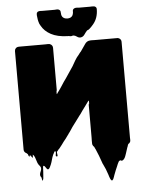

<svg xmlns="http://www.w3.org/2000/svg" viewBox="-70 -976 950 1256"><g transform="rotate(-5 405.0 -348.0)"><path d="M754 -18Q754 -17 753.5 -16.5Q753 -16 753 -16Q752 -13 749 -10Q748 -9 746 -7Q744 -5 741 -4L738 2Q738 4 736 8Q736 9 735 10Q735 15 733 16Q732 19 731 22Q730 25 729 28L720 56Q717 65 713.5 74.5Q710 84 704 92L701 95Q694 102 688 102Q686 102 684 100Q682 98 680 98Q679 98 678 99Q677 100 676 100Q671 102 671.5 101.5Q672 101 668 106Q664 113 660.5 121Q657 129 654 137Q652 143 649 148.5Q646 154 644 160L632 191Q631 195 628.5 201.5Q626 208 624 213Q623 215 621.5 218Q620 221 617 223Q617 224 616.5 224Q616 224 616 224Q615 224 615 224.5Q615 225 614 225Q611 225 608 221Q604 216 602 210.5Q600 205 598 200Q597 197 596 194Q595 191 594 187Q590 177 587 167.5Q584 158 580 148Q576 139 572 130.5Q568 122 564 113Q564 113 564 112.5Q564 112 563 112Q562 109 561 106.5Q560 104 559 101Q551 78 543 56.5Q535 35 525 13Q524 12 524 11Q524 10 523 9Q522 9 521.5 6.5Q521 4 520 3Q519 1 518 -1.5Q517 -4 516 -5Q509 -10 506 -20Q506 -21 505.5 -21.5Q505 -22 505 -23Q504 -34 504.5 -45Q505 -56 505 -67V-300Q505 -283 506.5 -283.5Q508 -284 508.5 -292Q509 -300 508.5 -306Q508 -312 503 -305Q502 -303 500 -301L490 -287Q489 -287 489 -286.5Q489 -286 489 -286Q488 -285 487 -283Q486 -281 484 -279Q482 -277 482 -276Q476 -268 470.5 -260.5Q465 -253 459 -245Q453 -236 447.5 -228Q442 -220 435 -212Q433 -210 433 -209L386 -146Q382 -139 376.5 -131.5Q371 -124 366 -116L357 -104Q356 -102 354 -99Q352 -96 350 -94Q335 -72 321 -56Q314 -46 306.5 -36Q299 -26 290 -15Q289 -13 286.5 -11Q284 -9 282 -7Q281 -6 278.5 -2Q276 2 274 4Q273 4 272.5 4.5Q272 5 271 5Q270 13 272.5 25.5Q275 38 267 37Q259 35 262 23.5Q265 12 263 4Q257 1 257 2Q257 3 255 5Q254 6 253.5 7Q253 8 252 10L245 23Q238 39 234 55Q230 71 224 86Q223 87 223 88Q223 89 222 90L220 95Q218 99 214.5 106Q211 113 206 115Q205 116 204 116Q201 117 196 112Q192 108 189.5 103Q187 98 183 94Q182 93 181.5 93Q181 93 180 92Q178 90 176 90Q175 91 174 92.5Q173 94 172 96Q171 112 170.5 128.5Q170 145 168 161Q168 174 164 183Q164 184 162.5 185.5Q161 187 160 186Q158 181 157.5 176Q157 171 156 166Q147 155 148 145Q149 135 153.5 126Q158 117 158.5 107Q159 97 149 86L144 80Q143 78 142 75.5Q141 73 139 71Q139 70 137 66Q133 57 131 48Q129 39 125 30Q121 19 112 11Q111 16 111.5 21.5Q112 27 110 32Q109 33 108 31Q107 29 106 28Q103 25 102 23L93 12Q92 14 92 17Q92 20 90 22Q89 23 86 20Q82 14 82 12.5Q82 11 81.5 8.5Q81 6 73 -1Q69 -3 66 -5Q55 -13 55 -27V-673Q55 -684 62 -691Q63 -693 64 -693.5Q65 -694 66 -695Q67 -695 67 -695.5Q67 -696 68 -696Q73 -699 78 -699.5Q83 -700 88 -700H254Q264 -700 275 -700.5Q286 -701 294 -695L300 -689Q305 -682 305 -673V-378Q305 -395 304 -394.5Q303 -394 302.5 -386.5Q302 -379 302.5 -372.5Q303 -366 306 -372Q307 -372 308 -375Q309 -376 309 -377L321 -393L338 -418Q346 -431 354.5 -443.5Q363 -456 372 -468Q377 -477 384 -486L421 -541Q432 -561 443.5 -580Q455 -599 467 -612L476 -624Q478 -627 480.5 -629.5Q483 -632 484 -633L513 -675Q513 -676 515 -678Q528 -699 551 -700Q557 -701 563 -700.5Q569 -700 575 -700H728Q734 -700 737 -698.5Q740 -697 744 -695Q755 -687 755 -673V-43Q755 -42 755.5 -33Q756 -24 754 -18ZM612 -901Q612 -842 579 -803Q573 -796 566.5 -789Q560 -782 552 -775Q548 -771 543.5 -770Q539 -769 535 -765Q526 -755 516.5 -741Q507 -727 491 -725Q478 -724 467 -732.5Q456 -741 443 -742Q440 -742 437 -740.5Q434 -739 431 -739Q423 -738 415 -741H406Q340 -743 298 -765.5Q256 -788 236 -825Q234 -828 232.5 -831.5Q231 -835 229 -838Q224 -852 221.5 -865.5Q219 -879 218 -893V-901Q218 -905 219 -908Q219 -910 222 -913Q225 -918 231 -919Q237 -921 244 -920.5Q251 -920 257 -920H336Q343 -920 351.5 -921Q360 -922 367 -917Q375 -912 375 -903Q376 -899 376 -894Q376 -889 377 -884Q380 -870 390.5 -863Q401 -856 415 -856Q439 -856 449 -872Q454 -881 455 -893V-902Q455 -906 456 -908Q458 -913 461 -915Q463 -918 471 -920Q477 -922 484.5 -921Q492 -920 498 -920H569Q575 -920 582 -920.5Q589 -921 595 -920Q598 -920 602 -918Q604 -917 608 -913Q612 -909 612 -901Z"/></g></svg>

Font: Rubik Wet Paint
Style: Regular
Weight: 400
Designer: Hubert and Fischer, NaN
Foundry: Hubert and Fischer, NaN
Version: Version 2.200